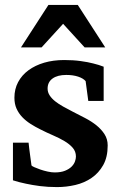

<svg xmlns="http://www.w3.org/2000/svg" viewBox="-20 -742 485 774"><path d="M397.9 -335H335.9L325.2 -415Q315.4 -426.3 294.9 -433.1Q274.4 -439.9 247.1 -439.9Q211.9 -439.9 191.9 -425.5Q171.9 -411.1 171.9 -384.8Q171.9 -370.1 180.2 -357.4Q188.5 -344.7 202.6 -333.5Q216.8 -322.3 234.9 -312.3Q252.9 -302.2 272.9 -292Q297.9 -279.3 323.2 -266.1Q348.6 -252.9 368.7 -236.8Q388.7 -220.7 401.4 -200.9Q414.1 -181.2 414.1 -155.8Q414.1 -108.4 396 -76.4Q377.9 -44.4 349.1 -24.7Q320.3 -4.9 283.7 3.7Q247.1 12.2 210 12.2Q172.9 12.2 140.9 8.1Q108.9 3.9 84.5 -1.5Q56.2 -7.3 32.2 -15.1V-167H95.2Q96.2 -156.7 98.1 -141.1Q100.1 -125.5 102.1 -110.8Q104 -93.8 106.9 -75.2Q107.9 -72.8 118.2 -68.1Q128.4 -63.5 142.6 -58.6Q156.7 -53.7 172.4 -50.3Q188 -46.9 200.2 -46.9Q225.6 -46.9 242.2 -53.7Q258.8 -60.5 268.6 -70.3Q278.3 -80.1 282.2 -91.1Q286.1 -102.1 286.1 -110.8Q286.1 -131.3 273.2 -146.2Q260.3 -161.1 239.7 -173.3Q219.2 -185.5 193.6 -196.5Q168 -207.5 143.1 -220.2Q122.1 -230.5 103 -242.7Q84 -254.9 69.6 -270Q55.2 -285.2 46.6 -304.2Q38.1 -323.2 38.1 -348.1Q38.1 -382.8 53 -410.9Q67.9 -439 94.7 -458.7Q121.6 -478.5 158.2 -489.3Q194.8 -500 238.8 -500Q275.9 -500 305.4 -495.8Q335 -491.7 355.5 -486.3Q379.4 -480.5 397.9 -473.1ZM321.3 -550.8 234.4 -646 147.5 -550.8H64.5L175.3 -722.2H293.5L404.3 -550.8Z"/></svg>

Font: Charis SIL Afr
Style: Bold
Weight: 700
Foundry: SIL International
Version: Version 5.000